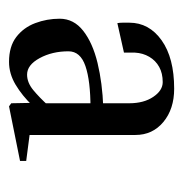

<svg xmlns="http://www.w3.org/2000/svg" viewBox="-10 -746 415 436"><g transform="rotate(90 198.0 -527.5)"><path d="M120 -340Q85 -340 63.5 -356.5Q42 -373 32 -399.5Q22 -426 22 -455Q22 -487 49.5 -508.5Q77 -530 122.5 -541Q168 -552 223 -554L214 -543V-613Q214 -646 199.5 -667.5Q185 -689 166 -689Q146 -689 131.5 -681Q117 -673 108.5 -658.5Q100 -644 99 -626Q99 -618 99 -612.5Q99 -607 99 -601L32 -586Q31 -592 31 -598.5Q31 -605 31 -613Q31 -658 71 -686.5Q111 -715 181 -715Q227 -715 256.5 -690.5Q286 -666 286 -627V-377L276 -388L345 -379V-365L221 -340L214 -345L213 -398L219 -393Q197 -370 172 -355Q147 -340 120 -340ZM149 -381Q167 -381 184 -395Q201 -409 220 -430L214 -413V-537L225 -525Q163 -525 129.5 -513.5Q96 -502 96 -475Q96 -438 111.5 -409.5Q127 -381 149 -381Z"/></g></svg>

Font: Wittgenstein Medium
Style: Regular
Weight: 500
Designer: Jörg Drees
Foundry: Jörg Drees
Version: Version 1.500